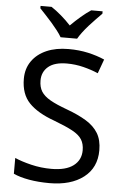

<svg xmlns="http://www.w3.org/2000/svg" viewBox="-62 -988 673 1042"><g transform="rotate(5 274.5 -467.0)"><path d="M502 -191Q502 -96 433 -43Q364 10 247 10Q187 10 136 1Q85 -8 51 -24V-110Q87 -94 140.5 -81Q194 -68 251 -68Q330 -68 371 -99Q412 -130 412 -183Q412 -218 397 -242Q382 -266 345 -286Q308 -306 244 -330Q152 -363 106 -411Q60 -459 60 -542Q60 -598 89 -639Q118 -680 169 -702Q220 -724 288 -724Q346 -724 395 -713Q444 -702 485 -684L457 -607Q420 -623 376 -634Q332 -645 286 -645Q219 -645 185 -616.5Q151 -588 151 -541Q151 -505 166 -481Q181 -457 215 -437.5Q249 -418 307 -397Q370 -374 413.5 -347.5Q457 -321 479.5 -284Q502 -247 502 -191ZM116 -944H176Q202 -927 230 -903Q258 -879 283 -852Q310 -879 338 -903Q366 -927 392 -944H454V-931Q440 -917 422 -898.5Q404 -880 386 -860Q368 -840 353 -820Q338 -800 329 -784H239Q230 -800 214.5 -820Q199 -840 181.5 -860Q164 -880 146.5 -898.5Q129 -917 116 -931Z"/></g></svg>

Font: BC Sans
Style: Regular
Weight: 400
Designer: Monotype Design Team
Province of B.C.
Foundry: Monotype Imaging Inc.
Version: Version 2.000;GOOG;noto-source:20170915:90ef993387c0